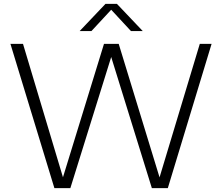

<svg xmlns="http://www.w3.org/2000/svg" viewBox="-20 -965 1140 985"><path d="M1005 -740H1065.5L841 0H759L550.5 -672.5L341 0H259L33.5 -740H98L303 -55.5L513.5 -740H589L798.5 -55ZM712.5 -805.5H652L550.5 -915L449 -805.5H388.5L521 -945H580Z"/></svg>

Font: Encode Sans Semi Expanded Light
Style: Regular
Weight: 300
Width: 6
Designer: Multiple Designers
Foundry: Impallari Type
Version: Version 2.000